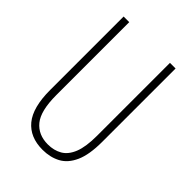

<svg xmlns="http://www.w3.org/2000/svg" viewBox="-212 -811 917 917"><g transform="rotate(45 246.5 -352.0)"><path d="M422 -218Q422 -132 399.5 -82Q377 -32 337.5 -11Q298 10 247 10Q162 10 116.5 -45Q71 -100 71 -218V-714H109V-221Q109 -115 145.5 -70.5Q182 -26 247 -26Q288 -26 319 -44Q350 -62 367 -104.5Q384 -147 384 -221V-714H422Z"/></g></svg>

Font: Noto Sans Lao ExtraCondensed ExtraLight
Style: Regular
Weight: 200
Width: 2
Designer: Monotype Design Team
Foundry: Monotype Imaging Inc.
Version: Version 2.003; ttfautohint (v1.8.4.7-5d5b)